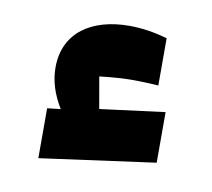

<svg xmlns="http://www.w3.org/2000/svg" viewBox="-52 -396 535 485"><g transform="rotate(10 215.5 -153.5)"><path d="M341.3 -323.7C308.1 -333.5 275.4 -338.4 243.2 -338.4C148.9 -338.4 77.6 -293.5 77.6 -202.6C77.6 -168.9 87.9 -135.3 108.9 -101.1L74.7 -97.2V30.8L371.1 -9.8V-139.6L204.6 -118.2L190.4 -199.2C221.7 -203.1 251.5 -205.1 279.8 -205.1C297.4 -205.1 317.9 -204.1 341.3 -202.6Z"/></g></svg>

Font: SG Kara SemiBold
Style: Regular
Weight: 400
Designer: Damoon Khanjanzadeh
Version: Version 1.000